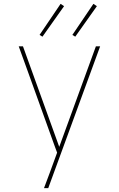

<svg xmlns="http://www.w3.org/2000/svg" viewBox="-20 -770 616 995"><path d="M208 205H230L499 -530H477L287 -9L99 -530H77L128 -389L263 -14L276 21L238 125Q230 145 223 165Q216 185 208 205ZM370 -580 482 -738 464 -750 355 -589ZM200 -580 312 -738 294 -750 185 -589Z"/></svg>

Font: Iosevka Sparkle Thin
Style: Regular
Weight: 100
Designer: Belleve Invis
Foundry: Belleve Invis
Version: Version 4.5.0; ttfautohint (v1.8.3)